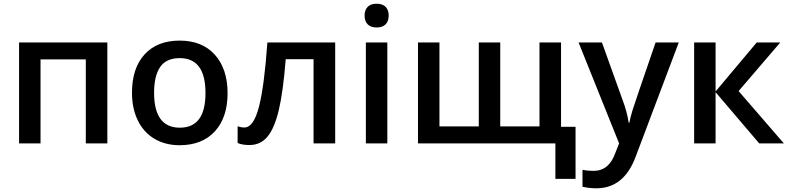

<svg xmlns="http://www.w3.org/2000/svg" viewBox="-20 -767 4220 1027"><path d="M554.2 -540V0H439V-449.2H196.8V0H82V-540Z M804.2 -271Q804.2 -84 941.9 -84Q1079.6 -84 1079.1 -270Q1079.1 -456.1 941.4 -456.1Q868.7 -456.1 836.4 -408.2Q804.2 -360.4 804.2 -271ZM940.4 9.8Q864.7 9.8 806.6 -24.4Q748.5 -58.6 717.3 -122.6Q686 -186.5 686 -271Q686 -402.3 753.4 -476.1Q820.8 -549.8 940.9 -549.8Q1061 -549.8 1128.9 -474.6Q1197.3 -398.4 1197.3 -268.6Q1197.3 -138.7 1129.4 -64.5Q1061.5 9.8 940.4 9.8Z M1772.9 0H1657.2V-450.2H1508.3Q1494.6 -276.4 1471.4 -178.7Q1448.2 -81.1 1410.9 -36.1Q1373.5 8.8 1314 8.8Q1276.4 8.8 1251 -2V-91.8Q1269 -85 1287.1 -85Q1336.9 -85 1365.5 -197Q1394 -309.1 1410.2 -540H1772.9Z M1946.8 -636.7Q1930.2 -653.3 1930.2 -683.6Q1930.2 -713.9 1946.8 -730.5Q1963.4 -747.1 1994.6 -747.1Q2025.9 -747.1 2042.5 -730.5Q2059.1 -713.9 2059.1 -683.6Q2059.1 -653.3 2042.5 -636.7Q2025.9 -620.1 1994.6 -620.1Q1963.4 -620.1 1946.8 -636.7ZM2051.8 0H1937V-540H2051.8Z M2981 -88.9H3058.6V189.9H2950.7V0H2215.8V-540H2330.6V-90.8H2541V-540H2655.8V-90.8H2865.7V-540H2981Z M3169.9 240.2Q3131.8 240.2 3095.7 231.9V141.1Q3121.6 147 3154.8 147Q3237.8 147 3271.5 50.8L3291.5 0L3074.7 -540H3199.7L3309.6 -233.9Q3334.5 -168.5 3342.8 -110.8H3346.7Q3351.1 -137.7 3362.8 -175.8Q3374.5 -213.9 3486.8 -540H3610.8L3379.9 71.8Q3316.9 240.2 3169.9 240.2Z M3807.6 0H3692.9V-540H3807.6V-277.8L4027.8 -540H4153.8L3930.7 -279.8L4172.9 0H4041L3807.6 -273.9Z"/></svg>

Font: OpenSans-Semibold
Style: Regular
Weight: 600
Foundry: Ascender Corporation
Version: Version 1.10